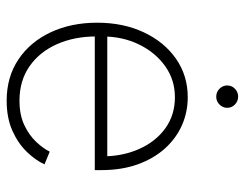

<svg xmlns="http://www.w3.org/2000/svg" viewBox="-102 -648 762 599"><g transform="rotate(90 279.5 -349.0)"><path d="M294.4 11.7Q220.7 11.7 166 -24.9Q111.3 -61.5 81.3 -125.5Q51.3 -189.5 51.3 -270.5Q51.3 -352.1 81.3 -416Q111.3 -480 163.8 -516.6Q216.3 -553.2 283.7 -553.2Q330.1 -553.2 371.1 -535.2Q412.1 -517.1 443.6 -482.2Q475.1 -447.3 493.2 -397.2Q511.2 -347.2 511.2 -283.7V-263.2H79.1V-302.2H487.8L468.3 -286.6Q468.3 -350.1 445.3 -401.6Q422.4 -453.1 380.9 -483.2Q339.4 -513.2 283.7 -513.2Q229.5 -513.2 186.8 -482.7Q144 -452.1 119.1 -400.9Q94.2 -349.6 94.2 -286.1V-268.1Q94.2 -199.7 118.2 -145.5Q142.1 -91.3 187 -59.8Q231.9 -28.3 294.4 -28.3Q339.4 -28.3 371.1 -43.5Q402.8 -58.6 423.3 -80.6Q443.8 -102.5 453.6 -122.6L493.2 -106.4Q481 -79.1 454.8 -51.8Q428.7 -24.4 388.7 -6.3Q348.6 11.7 294.4 11.7ZM282.2 -642.1Q267.6 -642.1 257.3 -652.3Q247.1 -662.6 247.1 -676.3Q247.1 -690.4 257.3 -700.4Q267.6 -710.4 281.7 -710.4Q296.4 -710.4 306.6 -700.4Q316.9 -690.4 316.9 -676.3Q316.9 -662.6 306.6 -652.3Q296.4 -642.1 282.2 -642.1Z"/></g></svg>

Font: Inter Tight ExtraLight
Style: Regular
Weight: 250
Designer: Rasmus Andersson
Foundry: rsms
Version: Version 3.004